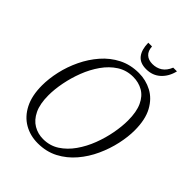

<svg xmlns="http://www.w3.org/2000/svg" viewBox="-252 -1025 1165 1165"><g transform="rotate(45 331.0 -442.0)"><path d="M283 11Q218 11 166 -19Q114 -49 83.5 -108.5Q53 -168 53 -256Q53 -314 67.5 -378.5Q82 -443 111.5 -504.5Q141 -566 184.5 -616Q228 -666 286 -695.5Q344 -725 416 -725Q476 -725 528 -697.5Q580 -670 612 -611.5Q644 -553 644 -460Q644 -405 630 -341Q616 -277 587.5 -214.5Q559 -152 515.5 -101Q472 -50 414 -19.5Q356 11 283 11ZM288 -30Q346 -30 391.5 -59.5Q437 -89 471.5 -138Q506 -187 528.5 -246Q551 -305 562 -364.5Q573 -424 573 -474Q573 -548 551.5 -594.5Q530 -641 492.5 -662.5Q455 -684 408 -684Q351 -684 305.5 -655Q260 -626 225.5 -577Q191 -528 168.5 -469.5Q146 -411 134.5 -351.5Q123 -292 123 -241Q123 -167 145.5 -120.5Q168 -74 205.5 -52Q243 -30 288 -30ZM430 -772Q377 -772 352 -804Q327 -836 326 -895H358Q360 -858 380.5 -839.5Q401 -821 435 -821Q470 -821 497 -838.5Q524 -856 540 -895H572Q559 -840 522 -806Q485 -772 430 -772Z"/></g></svg>

Font: Noto Serif SemiCondensed Light
Style: Italic
Weight: 300
Width: 4
Italic angle: -12°
Designer: Monotype Design Team
Foundry: Monotype Imaging Inc.
Version: Version 2.013; ttfautohint (v1.8.4.7-5d5b)